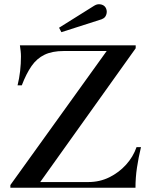

<svg xmlns="http://www.w3.org/2000/svg" viewBox="-20 -887 708 907"><path d="M29 0V-13L484 -646H281Q227 -646 190.5 -628.5Q154 -611 129 -575Q104 -539 83 -484H63Q71 -516 75 -551Q79 -586 79 -620Q79 -633 77.5 -646Q76 -659 74 -673H621V-659L170 -27H397Q451 -27 496.5 -49.5Q542 -72 575.5 -109Q609 -146 625 -192H646Q634 -142 627 -95Q620 -48 620 0ZM270 -735 259 -756 425 -860Q442 -871 461 -865Q476 -860 481.5 -846Q487 -832 482 -818Q478 -806 469 -800.5Q460 -795 451 -793Z"/></svg>

Font: Ibarra Real Nova Medium
Style: Regular
Weight: 500
Designer: Jose Maria Ribagorda & Octavio Pardo
Foundry: Jose Maria Ribagorda
Version: Version 2.000